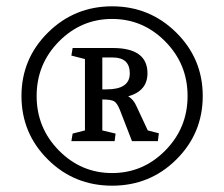

<svg xmlns="http://www.w3.org/2000/svg" viewBox="-20 -641 710 608"><path d="M166.5 -164.5Q237 -93 335 -93Q433 -93 503.5 -164.5Q574 -236 574 -337Q574 -438 503.5 -509.5Q433 -581 335 -581Q237 -581 166.5 -509.5Q96 -438 96 -337Q96 -236 166.5 -164.5ZM131.5 -136Q48 -219 48 -337Q48 -455 132 -538Q216 -621 335 -621Q454 -621 538 -538Q622 -455 622 -337Q622 -219 538.5 -136Q455 -53 335 -53Q215 -53 131.5 -136ZM337 -489Q447 -489 447 -409Q447 -353 386 -336Q403 -326 412 -305L448 -228L483 -219L480 -194H398L360 -292Q351 -315 341 -320.5Q331 -326 304 -326V-228L346 -218L343 -194H206L210 -218L249 -228V-454L206 -465L210 -489ZM304 -358H318Q391 -358 391 -408.5Q391 -459 337 -459H304Z"/></svg>

Font: Cambo
Style: Regular
Weight: 400
Designer: Carolina Giovagnoli, Andres Torresi
Foundry: Carolina Giovagnoli, Andres Torresi
Version: Version 2.001